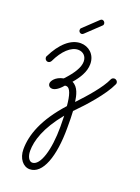

<svg xmlns="http://www.w3.org/2000/svg" viewBox="-161 -500 736 1007"><g transform="rotate(20 206.5 3.5)"><path d="M248 72C301 19 382 -71 411 -136C412 -139 413 -141 413 -144C413 -153 405 -162 394 -162C387 -162 380 -158 377 -151C354 -99 292 -29 242 24C237 -11 228 -55 193 -71C222 -105 249 -145 249 -190C249 -244 209 -276 165 -276C110 -276 58 -229 20 -151C18 -149 18 -146 18 -144C18 -134 25 -125 36 -125C43 -125 49 -129 53 -136C83 -200 125 -239 164 -239C192 -239 212 -220 212 -190C212 -157 187 -118 144 -72C98 -63 82 -34 82 -22C82 -6 95 0 105 0C112 0 133 -3 162 -38C164 -39 167 -39 169 -39C193 -39 204 2 209 59C106 173 72 269 72 349C72 401 102 437 138 437C211 437 250 324 250 167C250 130 250 99 248 72ZM213 111C213 135 214 156 214 173C214 301 184 400 139 400C122 400 108 378 108 345C108 289 131 211 213 111ZM140 -351C136 -348 135 -344 135 -339C135 -331 142 -323 151 -323C155 -323 159 -325 162 -328L240 -402C244 -405 245 -409 245 -413C245 -422 237 -430 229 -430C225 -430 221 -428 218 -425L140 -351Z"/></g></svg>

Font: Sacramento
Style: Regular
Weight: 400
Designer: Astigmatic (AOETI)
Foundry: Astigmatic (AOETI)
Version: Version 1.000